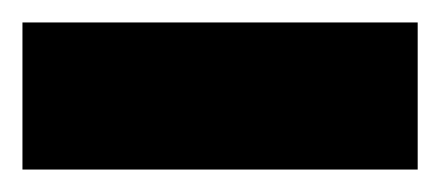

<svg xmlns="http://www.w3.org/2000/svg" viewBox="-20 -769 392 171"><path d="M352 -749V-618H0V-749Z"/></svg>

Font: Pathway Extreme 8pt Thin 12pt ExtraBold
Style: Regular
Weight: 800
Version: Version 1.001;gftools[0.9.26]